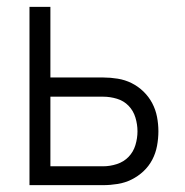

<svg xmlns="http://www.w3.org/2000/svg" viewBox="-20 -540 540 560"><path d="M66 0V-520H127V-314H281Q302 -314 323.5 -310.5Q345 -307 364 -297.5Q383 -288 398.5 -273Q414 -258 424 -239Q434 -220 438 -199Q442 -178 442 -157Q442 -136 438 -114.5Q434 -93 424 -74Q414 -55 398.5 -40.5Q383 -26 364 -16.5Q345 -7 323.5 -3.5Q302 0 281 0ZM127 -55H281Q301 -55 321 -61.5Q341 -68 355 -82.5Q369 -97 375 -117Q381 -137 381 -157Q381 -177 375 -197Q369 -217 355 -231.5Q341 -246 321 -252Q301 -258 281 -258H127Z"/></svg>

Font: Iosevka SS18 Light
Style: Regular
Weight: 300
Monospace: yes
Designer: Belleve Invis
Foundry: Belleve Invis
Version: Version 25.1.1; ttfautohint (v1.8.4)